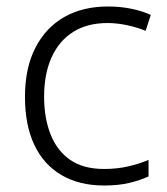

<svg xmlns="http://www.w3.org/2000/svg" viewBox="-20 -562 516 592"><path d="M301 10Q224 10 169 -22.5Q114 -55 85.5 -116Q57 -177 57 -263Q57 -353 89.5 -415.5Q122 -478 179 -510Q236 -542 313 -542Q351 -542 385 -535Q419 -528 445 -516L429 -467Q402 -478 371 -484.5Q340 -491 312 -491Q249 -491 205.5 -463.5Q162 -436 139 -385Q116 -334 116 -264Q116 -198 136 -147.5Q156 -97 196.5 -69Q237 -41 301 -41Q341 -41 375.5 -49Q410 -57 438 -69V-18Q412 -6 378.5 2Q345 10 301 10Z"/></svg>

Font: Noto Sans Thai Light
Style: Regular
Weight: 300
Designer: Monotype Design Team
Foundry: Monotype Imaging Inc.
Version: Version 2.001